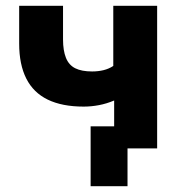

<svg xmlns="http://www.w3.org/2000/svg" viewBox="-20 -511 627 661"><path d="M419 130H292V-76H505V0H419ZM373 0V-165Q347 -154 320.5 -149Q294 -144 268 -144Q194 -144 144.5 -168Q95 -192 70.5 -240.5Q46 -289 46 -361V-491H197V-375Q197 -337 207 -312Q217 -287 239 -276Q261 -265 297 -265Q318 -265 336.5 -269.5Q355 -274 370 -284V-491H521V0Z"/></svg>

Font: Nunito Sans 12pt ExtraBold
Style: Regular
Weight: 800
Designer: Vernon Adams
Foundry: Vernon Adams
Version: Version 3.101;gftools[0.9.27]